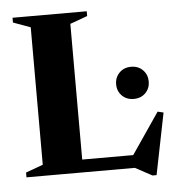

<svg xmlns="http://www.w3.org/2000/svg" viewBox="-52 -734 754 821"><g transform="rotate(-5 325.0 -323.0)"><path d="M587 39H569.5L497 0H185.5V-55H537.5L481 -34.5L615 -231L640 -225ZM276 -637.5V0H32V-20.5L106 -47.5V-637.5L32 -664.5V-685H350.5V-664.5ZM518.5 -294Q487.5 -294 468 -313.8Q448.5 -333.5 448.5 -363Q448.5 -392 468 -412Q487.5 -432 518.5 -432Q549.5 -432 569 -412Q588.5 -392 588.5 -363Q588.5 -333.5 569 -313.8Q549.5 -294 518.5 -294Z"/></g></svg>

Font: Newsreader 36pt
Style: Bold
Weight: 700
Designer: Hugues Gentile
Foundry: Production Type
Version: Version 1.003